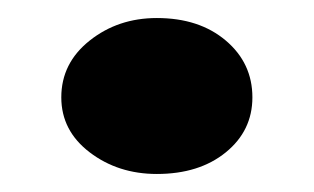

<svg xmlns="http://www.w3.org/2000/svg" viewBox="-20 -436 348 213"><path d="M154 -243Q111 -243 79.5 -267Q48 -291 48 -328Q48 -366 79.5 -391Q111 -416 154 -416Q201 -416 230.5 -391Q260 -366 260 -328Q260 -291 230.5 -267Q201 -243 154 -243Z"/></svg>

Font: BioRhyme ExtraBold ExtraBold
Style: Regular
Weight: 800
Version: Version 1.600;gftools[0.9.33]